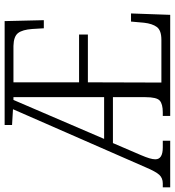

<svg xmlns="http://www.w3.org/2000/svg" viewBox="15 -771 754 828"><g transform="rotate(-90 392.0 -357.0)"><path d="M-2 0V-32H15Q38 -32 52 -47Q66 -62 85 -107L335 -678L267 -682V-714H715L719 -545H684L681 -595Q678 -637 663.5 -656Q649 -675 608 -676H451V-393H657V-355H451L450 -38H634Q675 -38 689.5 -57.5Q704 -77 708 -113L713 -169H748L742 0H306V-32H322Q357 -32 372 -45Q387 -58 387 -107V-247H189L137 -126Q128 -105 123.5 -90Q119 -75 119 -64Q119 -32 170 -32H199V0ZM207 -285H387V-676H375Z"/></g></svg>

Font: Noto Serif Lao Condensed Light
Style: Regular
Weight: 300
Width: 3
Designer: Monotype Design Team
Foundry: Monotype Imaging Inc.
Version: Version 2.003; ttfautohint (v1.8.4.7-5d5b)